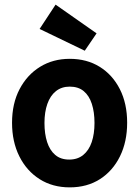

<svg xmlns="http://www.w3.org/2000/svg" viewBox="-20 -794 600 829"><path d="M281 15Q207 15 151 -20.5Q95 -56 63.5 -119Q32 -182 32 -264Q32 -347 64.5 -409Q97 -471 153 -505.5Q209 -540 281 -540Q355 -540 410.5 -505.5Q466 -471 497.5 -409Q529 -347 529 -264Q529 -182 498 -119Q467 -56 411.5 -20.5Q356 15 281 15ZM279 -105Q315 -105 339.5 -125Q364 -145 376 -180.5Q388 -216 388 -263Q388 -310 376.5 -345.5Q365 -381 341.5 -400.5Q318 -420 281 -420Q246 -420 221.5 -400.5Q197 -381 184.5 -345.5Q172 -310 172 -263Q172 -216 183.5 -180.5Q195 -145 218.5 -125Q242 -105 279 -105ZM346 -575 151 -669 220 -774 397 -650Z"/></svg>

Font: Ubuntu Sans Mono
Style: Regular
Weight: 400
Monospace: yes
Designer: Dalton Maag Ltd
Foundry: Dalton Maag Ltd
Version: Version 1.006